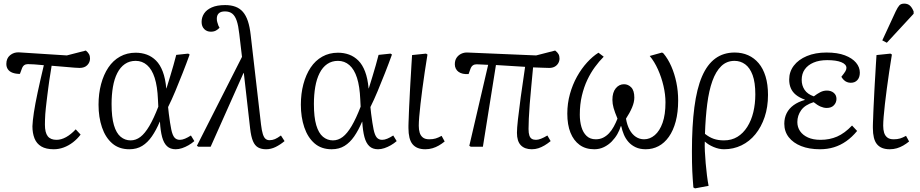

<svg xmlns="http://www.w3.org/2000/svg" viewBox="-20 -810 5081 1060"><path d="M277 14Q234 14 208 -1.5Q182 -17 170.5 -46Q159 -75 159 -113Q160 -142 167 -188.5Q174 -235 188 -300.5Q202 -366 222 -450Q194 -453 170 -454.5Q146 -456 134 -456Q122 -456 113.5 -450Q105 -444 100 -429L90 -402Q66 -402 49 -408.5Q32 -415 23.5 -427.5Q15 -440 15 -457Q15 -488 35.5 -505Q56 -522 84 -521L349 -504L454 -531Q466 -521 471.5 -511Q477 -501 477 -487Q477 -466 462 -450.5Q447 -435 419 -435Q411 -435 390 -436.5Q369 -438 337.5 -441Q306 -444 265 -447Q262 -426 258.5 -405.5Q255 -385 252 -364.5Q249 -344 246.5 -324Q244 -304 241.5 -285Q239 -266 237 -248Q235 -230 233 -213Q231 -196 230 -180Q229 -164 228.5 -149.5Q228 -135 228 -122Q228 -78 243.5 -58Q259 -38 292 -38Q318 -38 345 -53Q372 -68 398 -96L425 -67Q407 -43 383 -24.5Q359 -6 332 4Q305 14 277 14Z M694 14Q637 14 599.5 -18.5Q562 -51 543 -107Q524 -163 524 -232Q524 -293 538 -345.5Q552 -398 578 -437Q604 -476 642.5 -497.5Q681 -519 729 -519Q762 -519 790.5 -508.5Q819 -498 841.5 -475.5Q864 -453 878.5 -415Q893 -377 898 -322H899Q910 -357 919.5 -388.5Q929 -420 937.5 -449.5Q946 -479 953 -507L1019 -514L1027 -509Q1009 -459 988.5 -407Q968 -355 948 -307Q928 -259 908 -219L912 -182Q919 -127 925.5 -95.5Q932 -64 943 -51Q954 -38 973 -38Q986 -38 1001.5 -44.5Q1017 -51 1034 -62L1053 -31Q1038 -18 1020.5 -8Q1003 2 985 8Q967 14 950 14Q920 14 902 -3Q884 -20 875 -53.5Q866 -87 863 -138H862Q842 -91 818.5 -57Q795 -23 765 -4.5Q735 14 694 14ZM701 -35Q730 -35 755 -54Q780 -73 804.5 -114.5Q829 -156 854 -221L852 -261Q849 -333 834 -380Q819 -427 792 -450.5Q765 -474 729 -474Q695 -474 669.5 -456.5Q644 -439 627.5 -406.5Q611 -374 603.5 -330.5Q596 -287 596 -236Q596 -163 609 -119Q622 -75 646 -55Q670 -35 701 -35Z M1449 14Q1423 14 1405 4Q1387 -6 1376.5 -31Q1366 -56 1361 -100L1326 -408L1323 -404L1143 0H1075L1067 -5L1316 -496L1301 -623Q1296 -668 1287 -695Q1278 -722 1262.5 -734.5Q1247 -747 1222 -747Q1199 -747 1188 -736.5Q1177 -726 1177 -707Q1177 -696 1179.5 -688Q1182 -680 1186 -668L1192 -657Q1184 -648 1172.5 -641.5Q1161 -635 1144 -635Q1122 -635 1107.5 -649.5Q1093 -664 1093 -689Q1093 -714 1106.5 -735Q1120 -756 1149 -769Q1178 -782 1223 -782Q1255 -782 1279.5 -773Q1304 -764 1321 -744.5Q1338 -725 1348.5 -693.5Q1359 -662 1364 -617L1421 -123Q1425 -89 1431 -70Q1437 -51 1446 -43.5Q1455 -36 1468 -36Q1484 -36 1498 -42Q1512 -48 1531 -62L1551 -31Q1527 -11 1501.5 1.5Q1476 14 1449 14Z M1811 14Q1754 14 1716.5 -18.5Q1679 -51 1660 -107Q1641 -163 1641 -232Q1641 -293 1655 -345.5Q1669 -398 1695 -437Q1721 -476 1759.5 -497.5Q1798 -519 1846 -519Q1879 -519 1907.5 -508.5Q1936 -498 1958.5 -475.5Q1981 -453 1995.5 -415Q2010 -377 2015 -322H2016Q2027 -357 2036.5 -388.5Q2046 -420 2054.5 -449.5Q2063 -479 2070 -507L2136 -514L2144 -509Q2126 -459 2105.5 -407Q2085 -355 2065 -307Q2045 -259 2025 -219L2029 -182Q2036 -127 2042.5 -95.5Q2049 -64 2060 -51Q2071 -38 2090 -38Q2103 -38 2118.5 -44.5Q2134 -51 2151 -62L2170 -31Q2155 -18 2137.5 -8Q2120 2 2102 8Q2084 14 2067 14Q2037 14 2019 -3Q2001 -20 1992 -53.5Q1983 -87 1980 -138H1979Q1959 -91 1935.5 -57Q1912 -23 1882 -4.5Q1852 14 1811 14ZM1818 -35Q1847 -35 1872 -54Q1897 -73 1921.5 -114.5Q1946 -156 1971 -221L1969 -261Q1966 -333 1951 -380Q1936 -427 1909 -450.5Q1882 -474 1846 -474Q1812 -474 1786.5 -456.5Q1761 -439 1744.5 -406.5Q1728 -374 1720.5 -330.5Q1713 -287 1713 -236Q1713 -163 1726 -119Q1739 -75 1763 -55Q1787 -35 1818 -35Z M2328 14Q2304 14 2286.5 7Q2269 0 2257.5 -14Q2246 -28 2240.5 -50.5Q2235 -73 2235 -103Q2235 -108 2235 -116Q2235 -124 2235.5 -134.5Q2236 -145 2236.5 -158.5Q2237 -172 2237.5 -188Q2238 -204 2239 -222.5Q2240 -241 2241 -261Q2242 -281 2243 -303Q2244 -325 2245.5 -349Q2247 -373 2248.5 -398.5Q2250 -424 2251.5 -451Q2253 -478 2255 -506L2332 -514L2340 -509Q2332 -461 2325 -413Q2318 -365 2312 -320.5Q2306 -276 2301.5 -236Q2297 -196 2294.5 -165.5Q2292 -135 2292 -116Q2292 -94 2297 -77.5Q2302 -61 2314.5 -51Q2327 -41 2350 -41Q2370 -41 2385 -45.5Q2400 -50 2418 -60L2435 -29Q2419 -16 2402.5 -6.5Q2386 3 2367.5 8.5Q2349 14 2328 14Z M2916 14Q2877 14 2855.5 -8Q2834 -30 2834 -77Q2834 -101 2839.5 -151Q2845 -201 2855 -274.5Q2865 -348 2879 -441Q2840 -444 2799 -446Q2758 -448 2718 -451L2646 0H2579L2571 -5L2675 -452Q2651 -453 2635.5 -454Q2620 -455 2611 -455Q2599 -455 2590.5 -449Q2582 -443 2577 -429L2567 -401Q2549 -400 2535.5 -403Q2522 -406 2512 -413Q2502 -420 2496.5 -431Q2491 -442 2491 -455Q2491 -477 2501 -491.5Q2511 -506 2527 -513.5Q2543 -521 2562 -520L2940 -504L3045 -531Q3058 -521 3063.5 -511Q3069 -501 3069 -487Q3069 -473 3062 -461Q3055 -449 3042.5 -442Q3030 -435 3012 -435Q3001 -435 2977.5 -436Q2954 -437 2923 -438Q2918 -383 2913 -331.5Q2908 -280 2904.5 -235Q2901 -190 2899.5 -155Q2898 -120 2898 -98Q2898 -75 2902.5 -62Q2907 -49 2916 -43.5Q2925 -38 2939 -38Q2951 -38 2966.5 -44Q2982 -50 3002 -62L3020 -31Q3003 -17 2986 -7Q2969 3 2952 8.5Q2935 14 2916 14Z M3261 14Q3213 14 3180 -10Q3147 -34 3129.5 -77.5Q3112 -121 3112 -183Q3112 -239 3126.5 -291Q3141 -343 3165.5 -387Q3190 -431 3221 -465Q3252 -499 3284 -519L3313 -497Q3288 -472 3264.5 -440Q3241 -408 3222.5 -369Q3204 -330 3192.5 -282Q3181 -234 3181 -177Q3181 -140 3190 -109Q3199 -78 3218.5 -59.5Q3238 -41 3269 -41Q3292 -41 3310 -50Q3328 -59 3342.5 -74.5Q3357 -90 3368.5 -111Q3380 -132 3389 -155Q3374 -191 3367.5 -214Q3361 -237 3361 -259Q3361 -300 3379.5 -322.5Q3398 -345 3425 -345Q3448 -345 3465 -327.5Q3482 -310 3482 -271Q3482 -246 3469.5 -216.5Q3457 -187 3436 -155Q3442 -119 3456 -93.5Q3470 -68 3490.5 -54.5Q3511 -41 3536 -41Q3568 -41 3595 -64Q3622 -87 3638 -132Q3654 -177 3654 -245Q3654 -288 3643 -335.5Q3632 -383 3612.5 -426.5Q3593 -470 3567 -501L3635 -520L3643 -515Q3668 -485 3686 -444Q3704 -403 3714 -355Q3724 -307 3724 -255Q3724 -190 3710.5 -139.5Q3697 -89 3672.5 -54.5Q3648 -20 3615.5 -3Q3583 14 3545 14Q3513 14 3489.5 3Q3466 -8 3450 -26Q3434 -44 3424.5 -66.5Q3415 -89 3410 -113H3407Q3401 -92 3388.5 -70Q3376 -48 3357.5 -29Q3339 -10 3314.5 2Q3290 14 3261 14Z M3817 230 3808 225Q3806 199 3804.5 178Q3803 157 3802 135Q3801 113 3800.5 87Q3800 61 3800 25Q3800 -115 3813.5 -218Q3827 -321 3855.5 -387.5Q3884 -454 3929 -487Q3974 -520 4036 -520Q4077 -520 4110.5 -505Q4144 -490 4168.5 -461Q4193 -432 4206.5 -388Q4220 -344 4220 -286Q4220 -219 4201.5 -164Q4183 -109 4150.5 -69Q4118 -29 4073.5 -7.5Q4029 14 3977 14Q3949 14 3919.5 1.5Q3890 -11 3872 -28H3871Q3870 -5 3871.5 26Q3873 57 3876 91.5Q3879 126 3883 158Q3887 190 3892 216ZM3977 -35Q4019 -35 4051 -54.5Q4083 -74 4105.5 -109.5Q4128 -145 4139 -191Q4150 -237 4150 -289Q4150 -355 4135 -395.5Q4120 -436 4094 -455Q4068 -474 4035 -474Q3992 -474 3962 -445Q3932 -416 3913 -363Q3894 -310 3884.5 -236Q3875 -162 3872 -71Q3896 -52 3920.5 -43.5Q3945 -35 3977 -35Z M4507 14Q4447 14 4403 -3.5Q4359 -21 4334.5 -52.5Q4310 -84 4310 -127Q4310 -159 4323 -185Q4336 -211 4361.5 -229.5Q4387 -248 4423 -258V-260Q4393 -271 4374 -286.5Q4355 -302 4346 -323Q4337 -344 4337 -371Q4337 -414 4362.5 -447.5Q4388 -481 4434.5 -500.5Q4481 -520 4543 -520Q4604 -520 4644.5 -504.5Q4685 -489 4706 -464Q4727 -439 4727 -409Q4727 -383 4713.5 -368Q4700 -353 4677 -353Q4666 -353 4656 -357Q4646 -361 4638.5 -368.5Q4631 -376 4625 -386Q4641 -406 4647 -416Q4653 -426 4653 -435Q4653 -455 4625 -466.5Q4597 -478 4547 -478Q4503 -478 4471.5 -464.5Q4440 -451 4423 -427Q4406 -403 4406 -369Q4406 -338 4422 -314Q4438 -290 4473 -278Q4491 -292 4508.5 -301Q4526 -310 4545 -310Q4568 -310 4583 -297.5Q4598 -285 4598 -264Q4598 -244 4584 -229Q4570 -214 4544 -214Q4528 -214 4510.5 -221.5Q4493 -229 4472 -246Q4424 -231 4403 -201.5Q4382 -172 4382 -136Q4382 -108 4397 -86Q4412 -64 4440.5 -51Q4469 -38 4510 -38Q4560 -38 4601.5 -56Q4643 -74 4684 -117L4712 -87Q4684 -53 4652 -30.5Q4620 -8 4584 3Q4548 14 4507 14Z M4892 14Q4868 14 4850.5 7Q4833 0 4821.5 -14Q4810 -28 4804.5 -50.5Q4799 -73 4799 -103Q4799 -108 4799 -116Q4799 -124 4799.5 -134.5Q4800 -145 4800.5 -158.5Q4801 -172 4801.5 -188Q4802 -204 4803 -222.5Q4804 -241 4805 -261Q4806 -281 4807 -303Q4808 -325 4809.5 -349Q4811 -373 4812.5 -398.5Q4814 -424 4815.5 -451Q4817 -478 4819 -506L4896 -514L4904 -509Q4896 -461 4889 -413Q4882 -365 4876 -320.5Q4870 -276 4865.5 -236Q4861 -196 4858.5 -165.5Q4856 -135 4856 -116Q4856 -94 4861 -77.5Q4866 -61 4878.5 -51Q4891 -41 4914 -41Q4934 -41 4949 -45.5Q4964 -50 4982 -60L4999 -29Q4983 -16 4966.5 -6.5Q4950 3 4931.5 8.5Q4913 14 4892 14ZM4876 -574 4851 -587 4925 -747Q4936 -770 4945 -780Q4954 -790 4972 -790Q4991 -790 5003 -779.5Q5015 -769 5024 -747V-734Z"/></svg>

Font: Literata 18pt Light
Style: Italic
Weight: 300
Italic angle: -2°
Designer: Latin by Veronika Burian and Jose Scaglione. Greek by Irene Vlachou. Cyrillic by Vera Evstafieva
Foundry: TypeTogether
Version: Version 3.103;gftools[0.9.29]